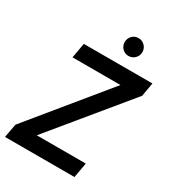

<svg xmlns="http://www.w3.org/2000/svg" viewBox="-210 -1005 1011 1120"><g transform="rotate(30 295.5 -444.5)"><path d="M2 0 19 -92 434 -599H111L129 -700H591L575 -608L158 -101H488L470 0ZM389 -769Q364 -769 347 -786.5Q330 -804 330 -829Q330 -854 347 -871.5Q364 -889 389 -889Q414 -889 431.5 -871.5Q449 -854 449 -829Q449 -804 431.5 -786.5Q414 -769 389 -769Z"/></g></svg>

Font: DM Sans 24pt SemiBold
Style: Italic
Weight: 600
Italic angle: -10°
Designer: Colophon Foundry, Jonny Pinhorn
Foundry: Colophon Foundry
Version: Version 4.004;gftools[0.9.30]